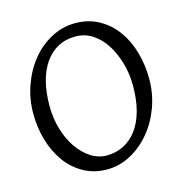

<svg xmlns="http://www.w3.org/2000/svg" viewBox="-98 -721 795 827"><g transform="rotate(-15 300.0 -307.5)"><path d="M555.7 -316.4Q555.7 -250 533.7 -189.9Q511.7 -129.9 473.6 -84.5Q435.5 -39.1 385.7 -12.2Q335.9 14.6 281.2 14.6Q222.7 14.6 176.3 -11.2Q129.9 -37.1 98.6 -80.6Q67.4 -124 50.8 -180.7Q34.2 -237.3 34.2 -298.8Q34.2 -365.2 55.7 -425.3Q77.1 -485.4 114.3 -530.8Q151.4 -576.2 201.7 -603Q252 -629.9 308.6 -629.9Q368.2 -629.9 415 -603.5Q461.9 -577.1 493.2 -533.2Q524.4 -489.3 540 -432.6Q555.7 -376 555.7 -316.4ZM480.5 -306.6Q480.5 -357.4 466.8 -405.8Q453.1 -454.1 429.2 -491.7Q405.3 -529.3 371.1 -551.8Q336.9 -574.2 294.9 -574.2Q251 -574.2 216.8 -555.7Q182.6 -537.1 158.7 -502.9Q134.8 -468.8 122.6 -420.9Q110.4 -373 110.4 -313.5Q110.4 -258.8 125 -209.5Q139.6 -160.2 165 -123.5Q190.4 -86.9 223.6 -65.4Q256.8 -43.9 294.9 -43.9Q335 -43.9 369.1 -61Q403.3 -78.1 428.2 -110.8Q453.1 -143.6 466.8 -192.4Q480.5 -241.2 480.5 -306.6Z"/></g></svg>

Font: Podda
Style: Regular
Weight: 400
Designer: Md. Tanbin Islam Siyam
Foundry: Tanbin Islam Siyam
Version: Version 0.258